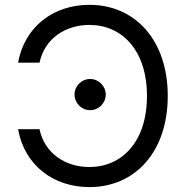

<svg xmlns="http://www.w3.org/2000/svg" viewBox="-20 -757 767 787"><path d="M142 -227.3H54C81 -78.1 200.3 9.9 346.6 9.9C532.7 9.9 667.6 -133.5 667.6 -363.6C667.6 -593.8 532.7 -737.2 346.6 -737.2C200.3 -737.2 81 -649.1 54 -500H142C163.4 -600.9 250 -654.8 346.6 -654.8C478.7 -654.8 582.4 -552.6 582.4 -363.6C582.4 -174.7 478.7 -72.4 346.6 -72.4C250 -72.4 163.4 -126.4 142 -227.3ZM285.5 -369.3C285.5 -334.2 314.3 -305.4 349.4 -305.4C384.6 -305.4 413.4 -334.2 413.4 -369.3C413.4 -404.5 384.6 -433.2 349.4 -433.2C314.3 -433.2 285.5 -404.5 285.5 -369.3Z"/></svg>

Font: Margiela Sans
Style: Regular
Weight: 400
Designer: Stefan Endress, Andreas Faust
Version: Version 1.100;FEAKit 1.0